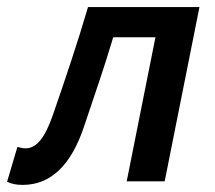

<svg xmlns="http://www.w3.org/2000/svg" viewBox="-47 -511 607 541"><path d="M17 10Q-10 10 -27 1L2 -97Q7 -96 12.5 -94.5Q18 -93 25 -93Q48 -93 66.5 -115.5Q85 -138 102 -187Q128 -262 153 -337.5Q178 -413 201 -491H515L417 0H310L391 -406H272Q253 -342 232 -280Q211 -218 190 -155Q135 10 17 10Z"/></svg>

Font: Source Sans 3 Semibold
Style: Italic
Weight: 600
Italic angle: -11°
Designer: Paul D. Hunt
Foundry: Adobe
Version: Version 3.052;hotconv 1.1.0;makeotfexe 2.6.0